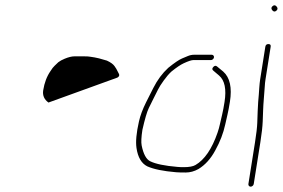

<svg xmlns="http://www.w3.org/2000/svg" viewBox="-20 -665 1059 719"><path d="M419.8 -374.5C426.1 -378.2 427.9 -382.7 425.5 -388L420.9 -397C417.9 -403.7 413.9 -410.6 408.6 -417.8C403.4 -425 394 -431.7 380.4 -438C356.1 -445.3 340.7 -449.3 334.3 -450C328.4 -450.7 323 -451.5 318.2 -452.5C313.3 -453.5 305.7 -454 295.4 -454H258.9C248.7 -454 236.4 -451 222 -445C212.3 -441 204.5 -436.7 198.4 -432C193.7 -427.3 189 -422.8 184.3 -418.5C179.6 -414.2 174.6 -407.7 169.2 -399C155.4 -379.2 146.3 -355.2 141.8 -327C138.8 -307.9 145.3 -292.6 161.5 -281Z M781.3 -450C781.7 -452.7 781.1 -455 779.4 -457C777.7 -459 775.5 -460 772.9 -460H706.9C698.9 -460 690.9 -458.3 683.1 -455C675.2 -451.7 668.1 -448.7 661.6 -446C650.3 -441.3 633.1 -429.6 610.1 -411C587.9 -390.6 569.2 -365.5 554.1 -335.5C549.3 -325.8 540.3 -308.1 527.3 -282.4C514.4 -256.6 505.3 -232.5 500.3 -210C490.7 -167.5 487.6 -134.5 491.1 -111C496.2 -75.9 509.8 -52.9 531.7 -42C555.5 -31.4 591.3 -24 639.2 -20C647.1 -19.3 659.2 -19 675.4 -19C691.7 -19 707.6 -23.3 723.1 -32C748.4 -47.3 769.4 -70.6 786.2 -102C803.9 -133.8 816.4 -166.2 823.5 -199C826 -210.3 828.7 -222.3 831.7 -235C834.7 -247.7 837.8 -264 841 -284C849.4 -337 841 -374.7 815.9 -397L792.9 -416C788.2 -420 783.4 -419.3 778.6 -414C773.7 -408.7 774 -404 779.4 -400L800.5 -382C821.6 -364 828.4 -331 820.8 -283C817.9 -264.3 814.9 -248.8 812 -236.5C809 -224.2 806.3 -212.3 803.8 -201C801.4 -189.7 798.3 -178.7 794.6 -168C773.5 -107.1 746 -66.8 711.9 -47C702.8 -41.7 688.2 -39 668.2 -39C659.5 -39 651.6 -39.3 644.3 -40C597 -44 563.1 -51 542.7 -61C527.7 -68.2 517 -87.9 510.5 -120.2C508.1 -132.3 509.1 -151.9 513.3 -179C522.3 -218.7 530.2 -245.9 537.3 -260.5C541.2 -268.8 546.9 -280.2 554.1 -294.5C561.4 -308.8 567.3 -320.5 571.7 -329.5C576.1 -338.5 583.2 -349.8 593.1 -363.5C602.9 -377.2 612.5 -388.3 621.9 -397C640.8 -412.3 656.1 -422.6 667.8 -428C685.1 -436 697 -440 703.7 -440H769.7C772.4 -440 774.8 -441 777.2 -443C779.5 -445 780.9 -447.3 781.3 -450Z M985.2 -500C978.5 -500 974.7 -496.7 973.6 -490L954.2 -367.5C952.8 -358.5 951.8 -348.8 951.1 -338.5C950.5 -328.2 949.8 -318.7 949.1 -310C948.4 -301.3 947.6 -292.3 946.8 -283C946 -273.7 945.4 -262.5 945 -249.5C944.6 -236.5 944.1 -221.6 943.4 -204.8C942.8 -188 940 -164.1 935.1 -133L910.2 24C909.8 26.7 910.4 29 912.1 31C913.8 33 916 34 918.6 34C921.3 34 923.8 33 926.1 31C928.4 29 929.8 26.7 930.2 24L955.1 -133C960.1 -164.6 963 -190.4 963.8 -210.5C964.4 -224.8 964.9 -238.5 965.3 -251.5C965.7 -264.5 966.7 -279.6 968.1 -296.7C969.6 -313.9 970.7 -328.3 971.4 -340C971.9 -350 972.9 -359.3 974.3 -368L993.6 -490C994.7 -496.7 991.9 -500 985.2 -500ZM1000.7 -642C995.3 -637.3 995 -632.2 999.7 -626.5C1004.5 -620.8 1009.6 -620.3 1015 -625C1020.4 -629.7 1020.7 -634.8 1015.9 -640.5C1011.2 -646.2 1006.1 -646.7 1000.7 -642Z"/></svg>

Font: Proton
Style: RgIt
Weight: 500
Version: Version 1.017